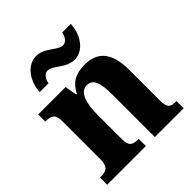

<svg xmlns="http://www.w3.org/2000/svg" viewBox="-208 -907 1045 1045"><g transform="rotate(-45 314.5 -384.5)"><path d="M373 -606C439 -606 491 -674 495 -759H429C425 -732 406 -706 383 -706C343 -706 303 -769 238 -769C170 -769 117 -700 113 -616H181C184 -643 202 -669 226 -669C267 -669 306 -606 373 -606ZM16 0H314V-55H311C269 -55 248 -64 248 -120V-307C248 -388 265 -462 321 -462C369 -462 383 -412 383 -327V0H605V-55H602C560 -55 543 -64 543 -125V-357C543 -492 489 -549 391 -549C317 -549 277 -522 249 -466H244L232 -536H21V-481H24C65 -481 88 -472 88 -417V-123C88 -64 62 -55 20 -55H16Z"/></g></svg>

Font: Noto Serif Armenian SemiCondensed
Style: Bold
Weight: 700
Width: 4
Designer: Monotype Design Team
Foundry: Monotype Imaging Inc.
Version: Version 2.008